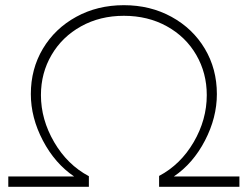

<svg xmlns="http://www.w3.org/2000/svg" viewBox="-20 -721 955 741"><path d="M778 -354Q778 -439 737.5 -509Q697 -579 624 -619.5Q551 -660 458 -660Q366 -660 293 -619.5Q220 -579 179 -509Q138 -439 138 -354Q138 -260 189 -172.5Q240 -85 323 -41V0H12V-40H266Q192 -90 145.5 -178.5Q99 -267 99 -358Q99 -455 145.5 -533Q192 -611 274 -656Q356 -701 458 -701Q560 -701 642 -656Q724 -611 770.5 -533Q817 -455 817 -358Q817 -267 771 -178.5Q725 -90 651 -40H904V0H594V-42Q677 -86 727.5 -172.5Q778 -259 778 -354Z"/></svg>

Font: Argentum Sans ExtraLight
Style: Regular
Weight: 275
Designer: Julieta Ulanovsky (Modified by Cristiano Sobral)
Foundry: Julieta Ulanovsky
Version: Version 1.000; ttfautohint (v1.5.65-e2d9)